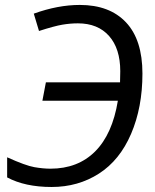

<svg xmlns="http://www.w3.org/2000/svg" viewBox="-20 -744 625 774"><path d="M8.8 -28.8V-109.9Q83.5 -76.2 118.7 -70.1Q153.8 -64 183.1 -64Q293.9 -64 363.5 -133.5Q433.1 -203.1 455.1 -337.9H150.9L165 -412.1H463.9L464.8 -457Q464.8 -547.9 419.7 -598.9Q374.5 -649.9 293.9 -649.9Q263.2 -649.9 231.4 -644.5Q199.7 -639.2 137.2 -619.1L116.2 -689Q213.4 -724.1 301.8 -724.1Q421.9 -724.1 488 -653.8Q554.2 -583.5 554.2 -447.3Q554.2 -311 508.5 -204.6Q462.9 -98.1 378.9 -44.2Q294.9 9.8 188 9.8Q81.1 9.8 8.8 -28.8Z"/></svg>

Font: OpenSans-Italic
Style: Italic
Weight: 400
Italic angle: -12°
Foundry: Ascender Corporation
Version: Version 1.10